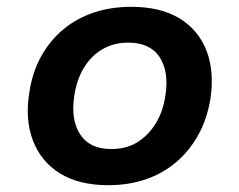

<svg xmlns="http://www.w3.org/2000/svg" viewBox="-20 -533 702 563"><path d="M297 10Q212 10 156 -24.5Q100 -59 76.5 -121Q53 -183 66 -262Q75 -322 101 -368.5Q127 -415 166.5 -447.5Q206 -480 256 -496.5Q306 -513 365 -513Q451 -513 506.5 -479Q562 -445 585.5 -384.5Q609 -324 597 -243Q587 -183 561 -136.5Q535 -90 496 -57Q457 -24 407 -7Q357 10 297 10ZM306 -96Q350 -96 382 -115.5Q414 -135 436 -170Q458 -205 465 -253Q476 -323 448 -365.5Q420 -408 356 -408Q314 -408 281 -389Q248 -370 226.5 -335Q205 -300 198 -253Q187 -182 215 -139Q243 -96 306 -96Z"/></svg>

Font: Nunito Sans 6pt
Style: Bold Italic
Weight: 700
Italic angle: -9°
Version: Version 3.101;gftools[0.9.27]